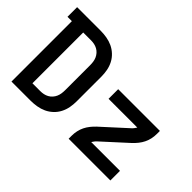

<svg xmlns="http://www.w3.org/2000/svg" viewBox="-112 -1080 1425 1425"><g transform="rotate(45 600.0 -367.5)"><path d="M81 0V-634H35V-735H282Q314 -735 346.5 -729.5Q379 -724 408 -710.5Q437 -697 461 -674.5Q485 -652 500 -623Q515 -594 521 -562Q527 -530 527 -498V-237Q527 -205 521 -173Q515 -141 500 -112Q485 -83 461 -60.5Q437 -38 408 -24.5Q379 -11 346.5 -5.5Q314 0 282 0ZM200 -101H282Q300 -101 317 -104.5Q334 -108 349.5 -116.5Q365 -125 377 -138.5Q389 -152 396 -168Q403 -184 405.5 -201.5Q408 -219 408 -237V-498Q408 -516 405.5 -533.5Q403 -551 396 -567Q389 -583 377 -596.5Q365 -610 349.5 -618.5Q334 -627 317 -630.5Q300 -634 282 -634H200ZM681 0V-33Q681 -58 686.5 -83Q692 -108 703 -130.5Q714 -153 730 -173Q746 -193 764 -210L956 -385Q964 -392 970.5 -401Q977 -410 983 -419H681V-520H1119V-488Q1119 -462 1113.5 -437Q1108 -412 1097 -389.5Q1086 -367 1070 -347Q1054 -327 1036 -310L844 -135Q836 -128 829.5 -119Q823 -110 817 -101H1119V0Z"/></g></svg>

Font: Iosevka Book
Style: Bold
Weight: 700
Designer: Belleve Invis
Foundry: Belleve Invis
Version: Version 28.0.7; ttfautohint (v1.8.3)